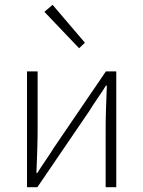

<svg xmlns="http://www.w3.org/2000/svg" viewBox="-20 -776 594 796"><path d="M92 0V-480H136V-240Q136 -201 134.5 -154Q133 -107 131 -59H135Q149 -82 169 -111Q189 -140 203 -163L419 -480H462V0H418V-240Q418 -280 419.5 -326.5Q421 -373 423 -421H419Q405 -398 385 -369Q365 -340 351 -317L135 0ZM308 -576 164 -727 198 -756 332 -599Z"/></svg>

Font: CV Source Sans Light
Style: Regular
Weight: 300
Designer: Paul D. Hunt
Foundry: Adobe Systems Incorporated
Version: Version 3.001